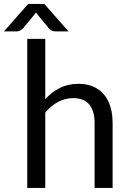

<svg xmlns="http://www.w3.org/2000/svg" viewBox="-64 -928 642 948"><path d="M492 0H403V-322.5Q403 -377.5 378 -410.5Q353 -443.5 296.5 -443.5Q221 -443.5 159.5 -372.5V0H70.5V-736H159.5V-438.5Q192 -474 231.8 -494Q271.5 -514 322.5 -514Q378.5 -514 416.2 -490Q454 -466 473 -423Q492 -380 492 -322.5ZM274 -773H209Q203 -773 195 -775.5Q187 -778 178 -787.5L119.5 -858L113.5 -867L107.5 -858L49 -787.5Q40 -778 32 -775.5Q24 -773 18 -773H-44.5L75 -908.5H155Z"/></svg>

Font: Verano Sans
Style: Regular
Weight: 400
Designer: Lukasz Dziedzic with Adam Twardoch and Botio Nikoltchev
Foundry: tyPoland Lukasz Dziedzic
Version: Version 3.001;December 28, 2019;FontCreator 12.0.0.2547 64-b